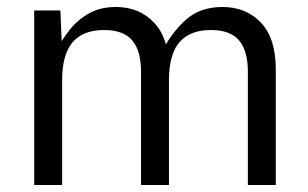

<svg xmlns="http://www.w3.org/2000/svg" viewBox="-20 -530 883 550"><path d="M78 -500H153L158 -380L133 -371Q156 -415 179.5 -444.5Q203 -474 235.5 -492Q268 -510 312 -510Q379 -510 421.5 -465Q464 -420 464 -332V0H384V-325Q384 -384 359 -414Q334 -444 278 -444Q218 -444 188 -409Q158 -374 158 -300V0H78ZM584 -444Q524 -444 494 -409Q464 -374 464 -300L437 -371Q472 -438 513 -474Q554 -510 617 -510Q685 -510 727.5 -465Q770 -420 770 -332V0H690V-325Q690 -384 665 -414Q640 -444 584 -444Z"/></svg>

Font: TASA Orbiter VF Text
Style: Regular
Weight: 400
Designer: Weizhong Zhang
Foundry: 本地遙控
Version: Version 1.001;Glyphs 3.2 (3192)